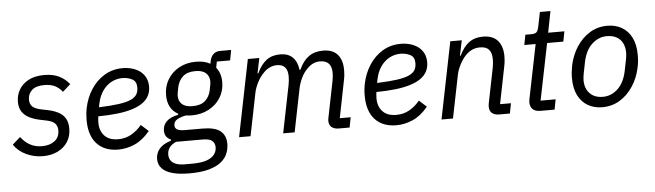

<svg xmlns="http://www.w3.org/2000/svg" viewBox="-51 -865 4382 1284"><g transform="rotate(-5 2139.5 -223.5)"><path d="M209 12Q150 12 97.5 -12.5Q45 -37 14 -82L67 -129Q94 -93 129 -74Q164 -55 209 -55Q260 -55 293 -80Q326 -105 326 -152Q326 -178 310.5 -196.5Q295 -215 250 -224L211 -232Q172 -240 141 -255Q110 -270 91.5 -296.5Q73 -323 73 -365Q73 -408 94 -445Q115 -482 157.5 -505Q200 -528 264 -528Q321 -528 362 -508.5Q403 -489 432 -452L379 -405Q362 -429 333 -445Q304 -461 258 -461Q202 -461 175 -436Q148 -411 148 -372Q148 -345 164 -327.5Q180 -310 223 -301L262 -293Q304 -285 335 -269.5Q366 -254 383 -227Q400 -200 400 -157Q400 -105 375 -67Q350 -29 307 -8.5Q264 12 209 12Z M715 12Q623 12 571.5 -43.5Q520 -99 520 -204Q520 -224 522 -244.5Q524 -265 528 -284Q542 -352 578 -407.5Q614 -463 668 -495.5Q722 -528 790 -528Q823 -528 853 -519.5Q883 -511 906 -494Q929 -477 942.5 -451Q956 -425 956 -390Q956 -356 942 -329Q928 -302 900 -282Q872 -262 829 -248.5Q786 -235 729 -228.5Q672 -222 600 -221Q599 -211 598 -199Q597 -187 597 -179Q597 -124 628.5 -90.5Q660 -57 720 -57Q769 -57 808.5 -79.5Q848 -102 878 -139L928 -94Q880 -36 825.5 -12Q771 12 715 12ZM782 -462Q742 -462 707.5 -443Q673 -424 649.5 -390Q626 -356 616 -310L610 -281Q693 -284 745.5 -291.5Q798 -299 826.5 -312.5Q855 -326 866 -345Q877 -364 877 -391Q877 -432 848 -447Q819 -462 782 -462Z M1444 37Q1444 71 1431 102.5Q1418 134 1387.5 158.5Q1357 183 1305 197.5Q1253 212 1175 212Q1106 212 1060 199Q1014 186 990.5 160.5Q967 135 967 98Q967 58 992.5 28.5Q1018 -1 1069 -16L1071 -24Q1049 -34 1039 -49.5Q1029 -65 1029 -87Q1029 -124 1055 -149.5Q1081 -175 1133 -185L1134 -192Q1100 -210 1082 -243Q1064 -276 1064 -322Q1064 -381 1092 -427.5Q1120 -474 1169 -501Q1218 -528 1282 -528Q1311 -528 1335 -522.5Q1359 -517 1378 -506L1380 -518Q1385 -549 1402.5 -567.5Q1420 -586 1451 -586H1524L1511 -517H1422L1414 -476Q1430 -457 1438 -432Q1446 -407 1446 -377Q1446 -319 1417.5 -273Q1389 -227 1338.5 -200Q1288 -173 1223 -173Q1213 -173 1204 -174Q1195 -175 1184 -176Q1148 -169 1125 -155.5Q1102 -142 1102 -116Q1102 -97 1118.5 -88Q1135 -79 1170 -79H1285Q1371 -79 1407.5 -49Q1444 -19 1444 37ZM1364 53Q1364 26 1346 10Q1328 -6 1281 -6H1104Q1074 7 1059 27Q1044 47 1044 75Q1044 96 1054 112.5Q1064 129 1087.5 139Q1111 149 1152 149H1199Q1257 149 1293 137Q1329 125 1346.5 103Q1364 81 1364 53ZM1235 -234Q1290 -234 1319.5 -260.5Q1349 -287 1358 -331Q1363 -358 1365 -368Q1367 -378 1367 -387Q1367 -423 1344 -444.5Q1321 -466 1273 -466Q1218 -466 1188.5 -439Q1159 -412 1150 -368Q1145 -341 1143 -331Q1141 -321 1141 -312Q1141 -276 1164 -255Q1187 -234 1235 -234Z M1603 0H1526L1630 -516H1707L1686 -414H1691Q1718 -472 1755 -500Q1792 -528 1848 -528Q1902 -528 1932 -497.5Q1962 -467 1968 -414H1974Q2000 -472 2039 -500Q2078 -528 2135 -528Q2200 -528 2232.5 -491Q2265 -454 2265 -386Q2265 -371 2263.5 -354.5Q2262 -338 2258 -319L2208 -68H2281L2268 0H2196Q2166 0 2148 -14Q2130 -28 2130 -57Q2130 -62 2131 -67.5Q2132 -73 2133 -80L2181 -319Q2184 -334 2185.5 -348Q2187 -362 2187 -374Q2187 -415 2168 -436.5Q2149 -458 2108 -458Q2084 -458 2062.5 -448Q2041 -438 2021 -417Q1996 -392 1979.5 -356Q1963 -320 1957 -288L1899 0H1822L1886 -318Q1889 -333 1890.5 -348Q1892 -363 1892 -376Q1892 -416 1874.5 -437Q1857 -458 1820 -458Q1794 -458 1771 -447Q1748 -436 1731 -418Q1703 -390 1685 -354Q1667 -318 1661 -288Z M2582 12Q2490 12 2438.5 -43.5Q2387 -99 2387 -204Q2387 -224 2389 -244.5Q2391 -265 2395 -284Q2409 -352 2445 -407.5Q2481 -463 2535 -495.5Q2589 -528 2657 -528Q2690 -528 2720 -519.5Q2750 -511 2773 -494Q2796 -477 2809.5 -451Q2823 -425 2823 -390Q2823 -356 2809 -329Q2795 -302 2767 -282Q2739 -262 2696 -248.5Q2653 -235 2596 -228.5Q2539 -222 2467 -221Q2466 -211 2465 -199Q2464 -187 2464 -179Q2464 -124 2495.5 -90.5Q2527 -57 2587 -57Q2636 -57 2675.5 -79.5Q2715 -102 2745 -139L2795 -94Q2747 -36 2692.5 -12Q2638 12 2582 12ZM2649 -462Q2609 -462 2574.5 -443Q2540 -424 2516.5 -390Q2493 -356 2483 -310L2477 -281Q2560 -284 2612.5 -291.5Q2665 -299 2693.5 -312.5Q2722 -326 2733 -345Q2744 -364 2744 -391Q2744 -432 2715 -447Q2686 -462 2649 -462Z M2962 0H2885L2989 -516H3066L3045 -414H3050Q3077 -472 3115 -500Q3153 -528 3208 -528Q3275 -528 3308 -490Q3341 -452 3341 -385Q3341 -371 3339.5 -354Q3338 -337 3334 -318L3284 -68H3357L3344 0H3271Q3243 0 3225 -14Q3207 -28 3207 -58Q3207 -63 3207.5 -67.5Q3208 -72 3209 -79L3257 -318Q3260 -333 3261 -347.5Q3262 -362 3262 -371Q3262 -415 3243 -436.5Q3224 -458 3183 -458Q3155 -458 3132 -448Q3109 -438 3088 -417Q3063 -392 3044.5 -355.5Q3026 -319 3020 -288Z M3644 0H3551Q3513 0 3496.5 -17.5Q3480 -35 3480 -63Q3480 -68 3481 -74Q3482 -80 3483 -87L3556 -448H3480L3493 -516H3532Q3560 -516 3569.5 -527Q3579 -538 3584 -565L3603 -659H3674L3646 -516H3755L3742 -448H3633L3556 -68H3657Z M3964 12Q3910 12 3868 -12Q3826 -36 3802 -83Q3778 -130 3778 -200Q3778 -222 3780.5 -243.5Q3783 -265 3787 -286Q3802 -354 3837.5 -408.5Q3873 -463 3925.5 -495.5Q3978 -528 4044 -528Q4098 -528 4140 -504Q4182 -480 4206 -433Q4230 -386 4230 -316Q4230 -294 4228 -272.5Q4226 -251 4221 -230Q4207 -163 4171 -108Q4135 -53 4082.5 -20.5Q4030 12 3964 12ZM3974 -57Q4030 -57 4074 -98Q4118 -139 4134 -218L4149 -293Q4151 -304 4152.5 -315.5Q4154 -327 4154 -338Q4154 -374 4140.5 -401.5Q4127 -429 4100 -444Q4073 -459 4034 -459Q3979 -459 3934.5 -418Q3890 -377 3874 -298L3859 -223Q3857 -212 3855.5 -200.5Q3854 -189 3854 -178Q3854 -142 3868 -115Q3882 -88 3908.5 -72.5Q3935 -57 3974 -57Z"/></g></svg>

Font: IBM Plex Sans Var
Style: Italic
Weight: 400
Italic angle: -11.31°
Designer: Mike Abbink, Paul van der Laan, Pieter van Rosmalen
Foundry: Bold Monday
Version: Version 1.001